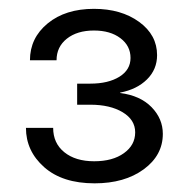

<svg xmlns="http://www.w3.org/2000/svg" viewBox="-20 -844 430 441"><path d="M197.3 -422.9Q123.5 -422.9 81.5 -460Q39.6 -497.1 39.6 -550.3H102.1Q102.1 -515.1 127.7 -494.4Q153.3 -473.6 196.3 -473.6Q238.8 -473.6 264.6 -492.2Q290.5 -510.7 290.5 -540Q290.5 -568.8 261.7 -586.2Q232.9 -603.5 187.5 -603.5H157.2V-651.9H187.5Q228.5 -651.9 254.2 -667.7Q279.8 -683.6 279.8 -710.9Q279.8 -738.8 256.6 -756.3Q233.4 -773.9 195.8 -773.9Q157.2 -773.9 133.5 -755.1Q109.9 -736.3 109.9 -705.6H48.8Q48.8 -756.8 89.6 -790.3Q130.4 -823.7 195.8 -823.7Q258.3 -823.7 299.6 -793.7Q340.8 -763.7 340.8 -717.3Q340.8 -684.6 317.6 -661.6Q294.4 -638.7 255.9 -631.3V-630.4Q302.2 -624.5 328.1 -597.9Q354 -571.3 354 -536.6Q354 -487.3 310.1 -455.1Q266.1 -422.9 197.3 -422.9Z"/></svg>

Font: Inter Display Light
Style: Regular
Weight: 300
Designer: Rasmus Andersson
Foundry: rsms
Version: Version 4.000;git-a52131595